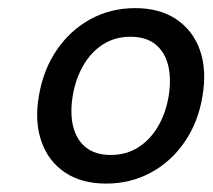

<svg xmlns="http://www.w3.org/2000/svg" viewBox="-20 -760 518 468"><path d="M238.8 -312.5Q178.7 -312.5 138.4 -339.6Q98.1 -366.7 81.1 -414.8Q64 -462.9 74.7 -525.9Q85.4 -589.8 118.2 -637.9Q150.9 -686 200.2 -713.1Q249.5 -740.2 309.6 -740.2Q369.1 -740.2 409.7 -713.1Q450.2 -686 467.3 -637.9Q484.4 -589.8 473.6 -525.9Q463.4 -462.9 430.4 -414.6Q397.5 -366.2 347.9 -339.4Q298.3 -312.5 238.8 -312.5ZM250 -382.3Q288.1 -382.3 317.1 -400.9Q346.2 -419.4 365.2 -451.9Q384.3 -484.4 391.1 -525.9Q397.9 -567.9 389.9 -600.6Q381.8 -633.3 358.9 -651.9Q335.9 -670.4 297.9 -670.4Q260.3 -670.4 231.2 -651.9Q202.1 -633.3 183.1 -600.6Q164.1 -567.9 157.2 -525.9Q150.4 -483.9 158.4 -451.4Q166.5 -418.9 189.5 -400.6Q212.4 -382.3 250 -382.3Z"/></svg>

Font: Inter 24pt
Style: Italic
Weight: 400
Italic angle: -9.3988°
Designer: Rasmus Andersson
Foundry: rsms
Version: Version 4.001;git-66647c0bb